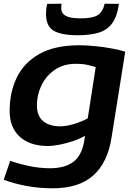

<svg xmlns="http://www.w3.org/2000/svg" viewBox="-21 -795 728 1035"><path d="M-1 174 34 72Q83 89 138.5 100.5Q194 112 248 112Q329 112 375 77Q421 42 434 -40L437 -63Q408 -46 371.5 -34Q335 -22 300 -15Q265 -8 238 -8Q141 -8 86 -57.5Q31 -107 31 -197Q31 -297 69.5 -377Q108 -457 191 -504Q274 -551 408 -551Q447 -551 495 -546Q543 -541 585.5 -533Q628 -525 654 -516L580 -52Q559 82 481.5 151Q404 220 264 220Q187 220 119.5 207Q52 194 -1 174ZM495 -433Q477 -439 451.5 -445Q426 -451 388 -451Q322 -451 275 -419Q228 -387 203 -336Q178 -285 178 -227Q178 -170 211.5 -142Q245 -114 304 -114Q336 -114 377.5 -126.5Q419 -139 452 -157ZM399 -605Q311 -605 269 -629Q227 -653 227 -721Q227 -747 233 -774L311 -775Q310 -768 309.5 -762Q309 -756 309 -752Q309 -728 324 -716Q339 -704 362.5 -700Q386 -696 412 -696Q479 -696 506.5 -714Q534 -732 543 -775L620 -774Q611 -707 584 -670Q557 -633 511 -619Q465 -605 399 -605Z"/></svg>

Font: Georama Extended SemiBold
Style: Italic
Weight: 600
Width: 7
Italic angle: -9°
Designer: Jean-Baptiste Levee
Foundry: Production Type
Version: Version 1.000